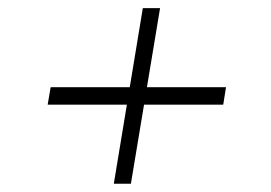

<svg xmlns="http://www.w3.org/2000/svg" viewBox="-20 -520 667 472"><path d="M259.8 -68.4 331.1 -500H373.5L301.8 -68.4ZM97.2 -262.7 104.5 -305.7H535.6L528.8 -262.7Z"/></svg>

Font: Inter 20pt ExtraLight
Style: Italic
Weight: 250
Italic angle: -9.3988°
Version: Version 4.001;git-66647c0bb